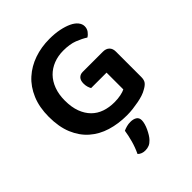

<svg xmlns="http://www.w3.org/2000/svg" viewBox="-237 -756 1126 1126"><g transform="rotate(-45 326.0 -192.5)"><path d="M593 -84Q593 -59 582.5 -45.5Q572 -32 549 -20Q536 -12 516.5 -5.5Q497 1 473.5 5.5Q450 10 425 13Q400 16 375 16Q304 16 243.5 -2.5Q183 -21 138.5 -60Q94 -99 69 -159Q44 -219 44 -302Q44 -381 69.5 -441.5Q95 -502 139.5 -542Q184 -582 243 -602.5Q302 -623 370 -623Q415 -623 451.5 -615.5Q488 -608 514.5 -595.5Q541 -583 555 -565.5Q569 -548 569 -529Q569 -509 558 -494Q547 -479 533 -471Q507 -488 470 -502.5Q433 -517 379 -517Q335 -517 298 -502.5Q261 -488 234.5 -461Q208 -434 193 -394Q178 -354 178 -303Q178 -248 193 -208Q208 -168 234.5 -141.5Q261 -115 297.5 -102.5Q334 -90 377 -90Q406 -90 430 -95Q454 -100 467 -107V-246H339Q334 -254 330 -267Q326 -280 326 -296Q326 -322 338.5 -335Q351 -348 371 -348H539Q564 -348 578.5 -334Q593 -320 593 -295ZM365 212Q352 226 337.5 232Q323 238 306 238Q276 238 258 220Q276 182 286.5 143.5Q297 105 302 71Q315 65 330 61Q345 57 361 57Q385 57 400.5 66.5Q416 76 416 98Q416 110 411.5 126Q407 142 399.5 158Q392 174 383 188.5Q374 203 365 212Z"/></g></svg>

Font: Baloo 2 SemiBold
Style: Regular
Weight: 600
Designer: Sarang Kulkarni and Ek Type
Foundry: Ek Type
Version: Version 1.640;hotconv 1.0.111;makeotfexe 2.5.65597; ttfautoh